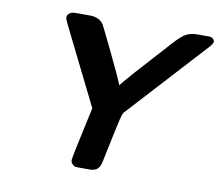

<svg xmlns="http://www.w3.org/2000/svg" viewBox="-77 -786 1005 878"><g transform="rotate(10 425.5 -347.0)"><path d="M167 -667Q167 -671.9 168.9 -677Q170.9 -682.1 179.9 -688Q189 -693.8 204.1 -693.8H271Q314.9 -693.8 335 -665Q339.8 -657.2 393.3 -546.6Q446.8 -436 459 -402.8Q477.1 -428.7 669.9 -640.1Q700.7 -673.3 721.4 -683.6Q742.2 -693.8 772.9 -693.8H824.2Q845.2 -693.8 851.1 -674.8Q848.1 -661.6 835 -647.9L501 -283.2Q495.1 -275.4 488.5 -248.8Q481.9 -222.2 445.8 -48.8Q440.9 -22 428.5 -11Q416 0 392.1 0H341.8Q325.7 0 320.3 -2.9Q314.9 -5.9 307.1 -16.1Q304.2 -22 304.2 -28.8Q304.2 -42 356 -277.8L176.8 -639.2Q167 -659.2 167 -667Z"/></g></svg>

Font: CMU Sans Serif
Style: BoldOblique
Weight: 700
Italic angle: -12°
Version: Version 0.7.0